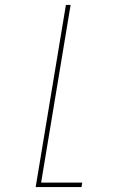

<svg xmlns="http://www.w3.org/2000/svg" viewBox="-20 -540 540 775"><path d="M124 215 246 -520H265L146 197H312L309 215Z"/></svg>

Font: Iosevka Thin Oblique
Style: Regular
Weight: 100
Italic angle: -9°
Monospace: yes
Designer: Belleve Invis
Foundry: Belleve Invis
Version: Version 32.5.0; ttfautohint (v1.8.4)